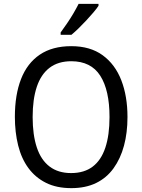

<svg xmlns="http://www.w3.org/2000/svg" viewBox="-20 -964 736 994"><path d="M640 -358Q640 -277 622 -210Q604 -143 568 -93Q532 -43 477.5 -16.5Q423 10 349 10Q273 10 218 -17.5Q163 -45 127 -94Q91 -143 74 -211Q57 -279 57 -359Q57 -473 89 -555Q121 -637 186 -681Q251 -725 349 -725Q447 -725 511.5 -678Q576 -631 608 -548.5Q640 -466 640 -358ZM149 -358Q149 -266 170.5 -201Q192 -136 236.5 -102Q281 -68 348 -68Q416 -68 460 -101.5Q504 -135 525.5 -200Q547 -265 547 -358Q547 -497 499 -572Q451 -647 349 -647Q281 -647 236.5 -613Q192 -579 170.5 -514.5Q149 -450 149 -358ZM490 -934Q481 -920 464 -900Q447 -880 427 -858.5Q407 -837 387 -817.5Q367 -798 350 -784H294V-796Q310 -818 327.5 -843.5Q345 -869 360.5 -895.5Q376 -922 387 -944H490Z"/></svg>

Font: Noto Sans Khmer SemiCondensed
Style: Regular
Weight: 400
Width: 4
Designer: Danh Hong and the Monotype Design Team
Foundry: Monotype Imaging Inc.
Version: Version 2.004